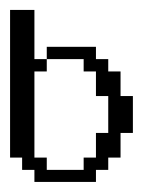

<svg xmlns="http://www.w3.org/2000/svg" viewBox="-20 -361 308 381"><path d="M48.3 0V-23.9H23.9V-48.3H0V-341.3H48.3V-243.7H72.8V-219.2H48.3V-48.3H72.8V-23.9H146V-48.3H170.4V-97.2H194.8V-170.4H170.4V-219.2H146V-243.7H72.8V-268.1H170.4V-243.7H194.8V-219.2H219.2V-170.4H243.7V-97.2H219.2V-48.3H194.8V-23.9H170.4V0Z"/></svg>

Font: FS Mondwest Regular
Style: Regular
Weight: 400
Designer: NZWStudios2024
Foundry: https://fontstruct.com
Version: Version 1.0